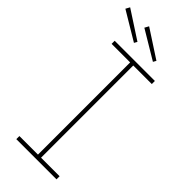

<svg xmlns="http://www.w3.org/2000/svg" viewBox="-303 -920 966 966"><g transform="rotate(45 180.0 -437.0)"><path d="M50 0V-22H182V-678H50V-700H336V-678H204V-22H336V0ZM261 -761 109 -852 121 -874 270 -777ZM126 -761 -26 -852 -14 -874 135 -777Z"/></g></svg>

Font: Lexend Deca Thin
Style: Regular
Weight: 250
Designer: Bonnie Shaver-Troup, Thomas Jockin
Foundry: Lexend
Version: Version 1.007